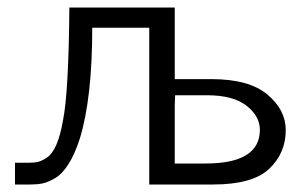

<svg xmlns="http://www.w3.org/2000/svg" viewBox="-20 -492 820 512"><path d="M20 0V-58H55Q72 -58 82 -60.5Q92 -63 106 -72.5Q120 -82 130.5 -106.5Q141 -131 148 -171Q163 -245 165 -472H446V-281H544Q644 -281 693 -240Q742 -199 742 -145Q742 -84 698 -42Q654 0 548 0H378V-418H226Q226 -231 193 -123Q180 -82 163 -55Q146 -28 127 -17Q108 -6 94 -3Q80 0 62 0ZM446 -56H528Q673 -56 673 -146Q673 -182 637.5 -210Q602 -238 532 -238H447Q447 -234 446.5 -224.5Q446 -215 446 -210Z"/></svg>

Font: Coval
Style: ExtraLight
Weight: 250
Foundry: Context Ltd
Version: Version 001.000